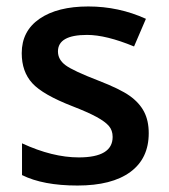

<svg xmlns="http://www.w3.org/2000/svg" viewBox="-20 -570 527 600"><path d="M444.8 -153.8Q444.8 -74.7 387.2 -32.5Q329.6 9.8 222.2 9.8Q114.3 9.8 48.8 -22.9V-122.1Q144 -78.1 226.1 -78.1Q332 -78.1 332 -142.1Q332 -162.6 320.3 -176.3Q308.6 -189.9 281.7 -204.6Q254.9 -219.2 207 -237.8Q113.8 -273.9 80.8 -310.1Q47.9 -346.2 47.9 -403.8Q47.9 -473.1 103.8 -511.5Q159.7 -549.8 255.9 -549.8Q351.1 -549.8 436 -511.2L398.9 -424.8Q311.5 -460.9 252 -460.9Q161.1 -460.9 161.1 -409.2Q161.1 -383.8 184.8 -366.2Q208.5 -348.6 288.1 -317.9Q355 -292 385.3 -270.5Q415.5 -249 430.2 -220.9Q444.8 -192.9 444.8 -153.8Z"/></svg>

Font: f0_58770          
Style: Regular
Weight: 600
Foundry: Ascender Corporation
Version: Version 1.10